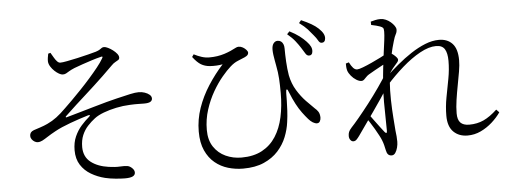

<svg xmlns="http://www.w3.org/2000/svg" viewBox="-54 -974 3108 1176"><g transform="rotate(-5 1500.0 -385.5)"><path d="M337.3 -692.8Q327.9 -693 318.6 -702.7Q309.3 -712.3 300.7 -727.3Q292.1 -742.3 282.7 -757.9L268.7 -754Q266.1 -742.9 264.2 -728.9Q262.3 -714.9 262.9 -705.2Q264.2 -690.1 273.9 -674.7Q283.5 -659.3 297 -646.6Q310.4 -634 324 -626.5Q337.6 -619.1 346.6 -619.1Q358.9 -619.1 367.4 -623.9Q375.8 -628.7 387.8 -636Q399.8 -643.3 421.1 -652.3Q443.8 -661 472.5 -670.9Q501.2 -680.9 531.3 -690.4Q561.3 -700 585.6 -705.8Q594.5 -709.1 597.5 -706.8Q600.4 -704.6 593.9 -694.7Q581.7 -673.3 558.3 -643.9Q534.9 -614.6 505.8 -581.5Q476.6 -548.3 446 -516.3Q415.4 -484.3 388.6 -457.5Q361.7 -430.6 343.4 -413.3Q310.6 -380.7 284 -360.7Q257.4 -340.6 226.2 -326.1Q204.8 -316.1 181.7 -308.6Q158.6 -301.1 140.1 -294.9Q127 -290 120.9 -281.8Q114.9 -273.5 114.9 -261.2Q114.9 -250.3 121.7 -240.8Q128.4 -231.2 138.5 -225.3Q148.6 -219.4 157.9 -219.4Q172.6 -219.4 186.8 -226.7Q201 -234.1 221.1 -247.3Q241.2 -260.6 272.2 -277.4Q309.7 -298 367 -319Q424.3 -340 478.7 -356.3Q488.3 -358.7 489.8 -355.9Q491.3 -353.1 483.9 -346.5Q460 -326.5 435.4 -298.9Q410.9 -271.3 394.5 -234.6Q378.1 -197.8 378.1 -150.1Q378.1 -96.9 401.8 -59.9Q425.4 -22.9 464.5 0.1Q503.7 23.2 549.4 34.4Q578.6 41.4 613 44.6Q647.5 47.9 671 47.9Q703.9 47.9 719 40.2Q734 32.5 734 17Q734 2.6 720.5 -10.3Q707.1 -23.2 693.3 -25.7Q675.4 -28.9 646.7 -27Q618 -25.1 577.8 -30.9Q510.4 -40.3 468.6 -72.8Q426.9 -105.3 426.1 -164.9Q426.1 -207.4 439.4 -238.9Q452.8 -270.4 474.5 -293.8Q496.2 -317.2 519.7 -335Q541.7 -351.8 577.1 -365.2Q612.5 -378.6 655.1 -387.5Q697.8 -396.4 739.5 -398Q771.5 -399.6 791.1 -399Q810.7 -398.4 826.8 -398.4Q854.9 -398.4 866.4 -405.7Q877.8 -413 877.8 -425.5Q877.8 -438.5 866.4 -448.5Q854.9 -458.5 837 -464.6Q819.1 -470.7 800.2 -470.7Q779.2 -470.7 747.3 -463.7Q715.4 -456.7 661.4 -443.7Q636.4 -438.1 598.2 -427.6Q559.9 -417.1 516.1 -404.4Q472.2 -391.7 428.1 -379Q384.1 -366.3 347.1 -355.9Q343.1 -354.9 342 -357.3Q340.9 -359.7 344.1 -362.9Q380.2 -397.6 412 -426.5Q443.9 -455.4 473.3 -481.9Q502.6 -508.5 531 -534.4Q559.3 -560.3 588.4 -588.2Q617.4 -616.1 649.9 -648.4Q662.6 -661.6 674.2 -667.4Q685.8 -673.2 692.8 -678.2Q699.8 -683.1 699.8 -693.2Q699.8 -704.1 690.2 -716.2Q680.6 -728.3 666.1 -739.3Q651.6 -750.4 636.8 -757.4Q622.1 -764.5 612.6 -764.5Q604.1 -764.5 598.7 -760.8Q593.2 -757 585 -751.4Q576.8 -745.8 559.9 -740.4Q543.3 -735.7 511.7 -727.6Q480.1 -719.5 444.9 -711.7Q409.6 -703.9 380.1 -698.3Q350.7 -692.6 337.3 -692.8Z M1815 -654.8Q1801.6 -675.7 1784.3 -697.7Q1767.1 -719.8 1736.8 -744.9L1752.2 -761.5Q1787.8 -743.3 1811.6 -725.3Q1835.4 -707.2 1852.3 -689.1Q1869.4 -671.2 1876.3 -656.4Q1883.2 -641.7 1881.6 -626.9Q1880.8 -614.6 1874.4 -608.5Q1868.1 -602.5 1858.4 -603.2Q1845.7 -604.2 1837.2 -619Q1828.7 -633.7 1815 -654.8ZM1898.4 -724.5Q1883.3 -743.8 1865.7 -763.2Q1848.2 -782.6 1815.5 -806.7L1829.1 -823.4Q1865.7 -807.5 1890.6 -793.1Q1915.5 -778.6 1933.2 -762Q1951.8 -744.4 1959.9 -728.9Q1967.9 -713.4 1966.4 -699.3Q1965.6 -687 1959.3 -680.4Q1953.1 -673.9 1941.2 -674.7Q1930.6 -675.5 1922.4 -690.8Q1914.2 -706.1 1898.4 -724.5ZM1145 -656.9 1155.8 -672.4Q1179.9 -660 1203.1 -652.6Q1226.3 -645.1 1250.5 -645.1Q1276 -645.1 1299.2 -648.6Q1322.3 -652.1 1343.7 -658.9Q1365 -665.8 1383 -673.8Q1406.4 -684.6 1415.5 -689.6Q1424.6 -694.7 1433.9 -694.7Q1447.3 -694.7 1459.8 -687.6Q1472.2 -680.5 1480.6 -670.8Q1489.1 -661.2 1489.1 -653.5Q1489.1 -645.4 1483.9 -639.3Q1478.8 -633.3 1464.8 -626.8Q1446.6 -619 1422.6 -609.2Q1398.6 -599.5 1375.2 -578.5Q1352.4 -558.8 1321.9 -522.4Q1291.3 -486.1 1262.6 -436.5Q1233.9 -386.9 1214.8 -327.6Q1195.7 -268.2 1195.7 -203.4Q1195.7 -140.9 1223.5 -99.5Q1251.2 -58.1 1296.3 -37.5Q1341.5 -16.9 1393.3 -16.9Q1467.8 -16.9 1520.1 -45.2Q1572.3 -73.4 1604.7 -123.9Q1637.1 -174.4 1651.8 -242.3Q1666.5 -310.1 1666.5 -389.2Q1666.5 -438.2 1664.1 -477.8Q1661.7 -517.4 1653.2 -560Q1651 -573.3 1647.6 -590.7Q1644.3 -608.1 1641.9 -626.1Q1639.5 -644 1639.5 -657.7Q1639.5 -683.9 1649.8 -697Q1660.1 -710.2 1674.9 -710Q1687.7 -709.8 1696 -703.6Q1704.4 -697.4 1709.1 -686.2Q1713.8 -675 1713.8 -660.9Q1713.8 -622.4 1716.2 -577.9Q1718.6 -533.5 1725.3 -493.7Q1735.9 -441.2 1761.2 -400Q1786.6 -358.7 1815.6 -328.6Q1844.5 -298.4 1865.9 -278.2Q1877.7 -268.7 1886.4 -255.6Q1895 -242.6 1895.8 -219.7Q1895.8 -206.8 1890 -196.2Q1884.3 -185.6 1871.9 -185.6Q1860.3 -185.6 1846.5 -193.8Q1832.8 -202.1 1820.1 -216.8Q1803.6 -235.6 1785.7 -259.8Q1767.7 -284.1 1750.8 -316Q1733.9 -347.9 1717.8 -388.2Q1710.8 -409 1705.4 -408.4Q1699.9 -407.8 1699.9 -385Q1699.9 -366 1699.4 -338.6Q1698.8 -311.2 1697.1 -278.2Q1695.4 -245.2 1690.1 -208.1Q1684.5 -164 1666.3 -118.2Q1648.1 -72.5 1613.5 -34.1Q1578.8 4.3 1525.7 27.8Q1472.6 51.4 1397.1 51.4Q1350.2 51.4 1305.5 38.3Q1260.8 25.2 1224.9 -4.3Q1189 -33.7 1167.3 -81.4Q1145.6 -129 1145.6 -198Q1145.6 -271.8 1169.9 -342.1Q1194.2 -412.3 1235.7 -476.6Q1277.2 -541 1327.2 -596.1Q1310.5 -592.7 1290.3 -591.6Q1270 -590.4 1247.9 -591.9Q1217.6 -594.6 1194.7 -608.2Q1171.9 -621.7 1145 -656.9Z M2320.6 -375.9 2322.5 -432.5Q2359.1 -466.7 2400.9 -501.6Q2442.7 -536.5 2486.8 -565.5Q2530.9 -594.4 2574.8 -612.1Q2618.6 -629.7 2659.9 -629.7Q2711.7 -629.7 2742 -597.2Q2772.4 -564.8 2772.4 -494.7Q2772.4 -465.4 2765.8 -426.1Q2759.2 -386.9 2750.6 -342.5Q2742 -298.1 2735.5 -254Q2728.9 -209.8 2728.9 -171.6Q2728.9 -131.8 2746.6 -113.9Q2764.4 -96 2800.1 -96Q2849.4 -96 2889.3 -114.5Q2929.2 -133 2972.4 -173.5L2989.7 -155.4Q2968.2 -124.1 2936.2 -95.5Q2904.2 -66.9 2865.9 -48.8Q2827.6 -30.7 2784.6 -30.7Q2731.6 -30.7 2698.2 -63.4Q2664.8 -96.2 2664.8 -162.5Q2664.8 -218.4 2675.5 -274.7Q2686.2 -331.1 2696.8 -387.1Q2707.3 -443.1 2707.3 -496.5Q2707.3 -544.1 2692.1 -568.8Q2676.8 -593.5 2639.2 -593.5Q2594.4 -593.5 2539.9 -563.5Q2485.4 -533.6 2429 -484.1Q2372.6 -434.6 2320.6 -375.9ZM2320.6 -460.8 2318.7 -373.2Q2299.5 -342.2 2274.2 -304.8Q2248.9 -267.4 2221.7 -228.4Q2194.5 -189.4 2168.4 -152.6Q2142.3 -115.8 2121.3 -85.7Q2112.4 -73.4 2104.1 -64.9Q2095.8 -56.5 2084.7 -56.3Q2074.4 -56.1 2066.5 -66.1Q2058.5 -76.1 2058.5 -90.9Q2058.5 -105 2062.7 -115.7Q2066.8 -126.3 2080.5 -141.5Q2097.5 -159.3 2127.7 -195.5Q2157.9 -231.7 2193.5 -277.6Q2229 -323.5 2262.5 -371.5Q2296 -419.4 2320.6 -460.8ZM2169.1 -201.4 2185 -223Q2199.9 -202.6 2218.5 -177.2Q2237 -151.7 2254.1 -129.3Q2271.2 -106.8 2279.8 -96.1Q2293.7 -80.6 2294.1 -102.6Q2294.3 -131.7 2293.1 -178.4Q2291.8 -225 2291.8 -280.2Q2291.9 -335.4 2295.9 -387.5Q2299.6 -440.2 2305.2 -489.4Q2310.8 -538.7 2316.5 -581Q2322.2 -623.3 2326.4 -656.2Q2330.5 -689.2 2330.5 -709.1Q2330.5 -725.9 2326.3 -731.8Q2322 -737.7 2308 -742.8Q2298.5 -746 2284.9 -749.9Q2271.3 -753.7 2254.6 -756.8L2253.8 -777.3Q2267.3 -781.2 2282.5 -784.5Q2297.7 -787.9 2314.6 -787.9Q2330.5 -787.9 2346.7 -780.8Q2362.9 -773.8 2376.3 -762.3Q2389.7 -750.8 2398.3 -738.3Q2407 -725.7 2407 -715.2Q2407 -699.6 2399.7 -687.2Q2392.4 -674.9 2383.9 -645.2Q2379.5 -631.1 2372.9 -606Q2366.4 -580.8 2359.3 -548.4Q2352.3 -516 2346.6 -479.1Q2340.9 -442.2 2338.3 -405.4Q2333.9 -346.7 2335.3 -287.5Q2336.7 -228.3 2340.5 -179.4Q2344.3 -130.6 2346.5 -99.4Q2348.9 -80 2350.4 -63.7Q2351.8 -47.4 2351.8 -30.7Q2351.8 -13.6 2347 5Q2342.3 23.6 2333.3 36.9Q2324.4 50.2 2310.3 50.2Q2297.1 50.2 2288.8 41.9Q2280.6 33.6 2277.3 16.2Q2273.3 -1.9 2269.9 -16.1Q2266.5 -30.3 2259.7 -47.4Q2255.5 -58.6 2245.2 -78Q2235 -97.4 2221.8 -120.1Q2208.5 -142.7 2194.6 -164.1Q2180.7 -185.5 2169.1 -201.4ZM2213.7 -455.6Q2203.7 -449.4 2196.2 -441Q2188.7 -432.7 2181.8 -426.5Q2174.9 -420.2 2166.1 -420.2Q2151.9 -420.2 2134.5 -430.9Q2117.1 -441.6 2103.3 -458.2Q2089.5 -474.8 2084.1 -490.7Q2080.9 -502.1 2080.1 -513.5Q2079.3 -524.9 2079.5 -534.9L2098.4 -540.5Q2110.1 -517.4 2121.3 -505.2Q2132.5 -493 2146 -493Q2156.5 -493 2181.8 -502.6Q2207.2 -512.2 2237.2 -526Q2267.2 -539.8 2292.3 -552.4Q2317.3 -565.1 2327.4 -570.9Q2336.5 -576.3 2342.2 -577.5Q2348 -578.7 2356.6 -574.9Q2365.4 -570.7 2375.6 -562.4Q2385.7 -554.2 2393.1 -545.5Q2400.4 -536.9 2400.4 -530.9Q2400.4 -522.2 2393.3 -514.5Q2386.2 -506.8 2376.8 -495.4Q2364.1 -481.3 2351.4 -463Q2338.7 -444.8 2325.8 -425.3L2329.6 -483.3Q2334.4 -491.3 2339.1 -503.1Q2343.8 -514.8 2347.2 -527.4Q2325.4 -517.2 2300.9 -504.4Q2276.4 -491.6 2254 -478.8Q2231.6 -465.9 2213.7 -455.6Z"/></g></svg>

Font: Noto Serif HK
Style: Regular
Weight: 200
Designer: Ryoko NISHIZUKA 西塚涼子 (kana & ideographs); Frank Grießhammer (Latin, Greek & Cyrillic); Wenlong ZHANG 张文龙 (bopomofo); San
Foundry: Adobe
Version: Version 2.001;hotconv 1.1.0;makeotfexe 2.6.0